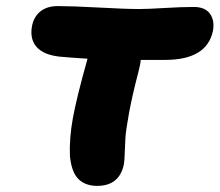

<svg xmlns="http://www.w3.org/2000/svg" viewBox="-20 -689 725 634"><path d="M300.8 -75.2Q262.2 -75.2 239.3 -97.4Q216.3 -119.6 210.9 -173.8Q208.5 -231.9 220.5 -298.3Q232.4 -364.7 269 -495.1Q207.5 -499 176.8 -502Q123.5 -507.8 100.6 -534.2Q77.6 -560.5 85.9 -604Q91.8 -633.8 113.5 -651.4Q135.3 -668.9 170.9 -668.9Q218.3 -668.9 306.4 -664.1Q394.5 -659.2 439.9 -659.2Q468.3 -659.2 523.2 -662.6Q578.1 -666 620.1 -666Q657.2 -666 673.3 -643.6Q689.5 -621.1 683.1 -586.9Q663.1 -491.2 524.9 -491.2H444.8Q443.8 -477.1 437 -451.2Q417 -375 406.2 -316.7Q395.5 -258.3 394 -231.7Q392.6 -205.1 391.8 -181.6Q391.1 -158.2 389.2 -147Q374.5 -75.2 300.8 -75.2Z"/></svg>

Font: Shantell Sans Irregular Bouncy
Style: Italic
Weight: 800
Italic angle: -11.31°
Designer: Stephen Nixon, Anya Danilova, Shantell Martin
Foundry: Arrow Type
Version: Version 1.006;[9816181b4]